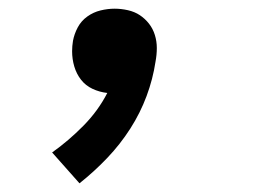

<svg xmlns="http://www.w3.org/2000/svg" viewBox="-20 -207 640 442"><path d="M163 215 100 144Q138 117 172 82.5Q206 48 227 7Q209 5 193 -2.5Q177 -10 166.5 -23.5Q156 -37 151 -54Q146 -71 146 -89Q146 -95 146.5 -101Q147 -107 148 -113Q151 -129 159 -144Q167 -159 181 -169Q195 -179 211.5 -183Q228 -187 244 -187Q259 -187 274.5 -183.5Q290 -180 302 -172Q314 -164 323 -152.5Q332 -141 336.5 -126.5Q341 -112 341 -96.5Q341 -81 338 -65Q332 -25 317.5 14Q303 53 280 89Q257 125 227 156.5Q197 188 163 215Z"/></svg>

Font: Iosevka Extended
Style: Bold Italic
Weight: 700
Width: 7
Italic angle: -9°
Monospace: yes
Designer: Belleve Invis
Foundry: Belleve Invis
Version: Version 32.5.0; ttfautohint (v1.8.4)